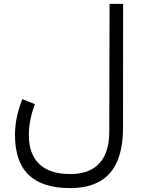

<svg xmlns="http://www.w3.org/2000/svg" viewBox="-20 -703 734 985"><path d="M159.2 -168.8 94.7 -194.5C69.5 -131.5 56.9 -70.5 56.9 -11.1C56.9 80.6 80.1 149.1 127 194C173.8 239.3 244.3 262 339.5 262C430.7 262 498.7 236.3 543.6 185.4C588.4 134.5 611.1 57.4 611.1 -46.3L611.6 -683.1H542.1L540.6 -26.7C540.6 44.3 523.4 98.2 489.7 135C455.9 171.8 406 189.9 340.1 189.9C270 189.9 217.6 172.8 181.9 139C146.1 105.3 128 55.4 128 -10.6C128 -61.5 138.5 -114.4 159.2 -168.8Z"/></svg>

Font: Vazir FD Light
Style: Regular
Weight: 300
Foundry: DejaVu fonts team - Redesigned by Saber Rastikerdar
Version: Version 21.10;October 20, 2019;FontCreator 12.0.0.2547 64-bi